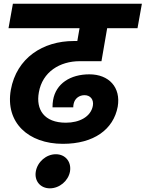

<svg xmlns="http://www.w3.org/2000/svg" viewBox="-20 -760 778 1026"><path d="M316.2 8.6C481.4 8.6 586.5 -68.3 609.1 -190.1C626.6 -292.8 562.4 -362.8 457.6 -362.8C356.8 -362.8 278.6 -313.9 263.6 -224.8C261.6 -213.8 260.6 -199.7 260.6 -186.5H371.5C371.5 -190.4 371.9 -199 373.5 -205C379.3 -233.5 403 -251.4 431.6 -251.4C462.6 -251.4 482.1 -228.2 476.2 -194.7C465.4 -136 404.6 -104.3 332 -104.3C215.2 -104.3 171.2 -175.2 187.5 -265.9C206.3 -376.1 300.3 -433 405.8 -433H522.2L556.7 -632.6H409.1L380.1 -465.5L490.1 -540.8H374.2C209.6 -540.8 68.8 -450.8 37.8 -279.7C7.3 -104.9 131.7 8.6 316.2 8.6ZM714.8 -609.2 738.2 -740H48.9L25.5 -609.2ZM246.4 246.4C297.7 246.4 344.9 206.8 354 156.6C362.6 104.9 329.7 64.2 278.4 64.2C227.2 64.2 180 104.9 171.3 156.6C162.7 206.8 195.7 246.4 246.4 246.4Z"/></svg>

Font: Poppins Devanagari Thin
Style: Italic
Weight: 100
Italic angle: -10°
Designer: Ninad Kale (Devanagari), Jonny Pinhorn (Latin)
Foundry: Indian Type Foundry
Version: 4.005